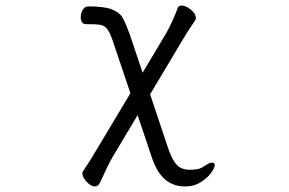

<svg xmlns="http://www.w3.org/2000/svg" viewBox="-20 -511 1040 692"><path d="M528 59 476 -96 384 58Q369 84 340 148Q334 161 322 161Q308 161 292.5 144.5Q277 128 277 114Q277 108 280 105Q306 67 332 22L450 -175L385 -368Q375 -396 365.5 -407.5Q356 -419 341.5 -421.5Q327 -424 290 -424Q280 -424 275.5 -431Q271 -438 271 -449Q271 -464 278.5 -476Q286 -488 298 -488Q355 -488 382.5 -477.5Q410 -467 421 -448.5Q432 -430 448 -386L494 -249L580 -393Q603 -435 621 -483Q624 -491 634 -491Q650 -491 668 -476Q686 -461 686 -446Q686 -442 683 -437Q656 -398 638 -367L521 -171L588 29Q602 68 618 84Q634 100 661 101Q679 101 692 98.5Q705 96 714 89Q717 88 719 86Q721 84 724 83Q736 75 744 75Q754 75 754 85Q754 94 740.5 112.5Q727 131 703 146Q679 161 649 161H646Q606 161 576.5 137Q547 113 528 59Z"/></svg>

Font: Iansui
Style: Regular
Weight: 400
Designer: But Ko / Fontworks Inc.
Foundry: zi-hi.com / Fontworks Inc.
Version: Version 1.002